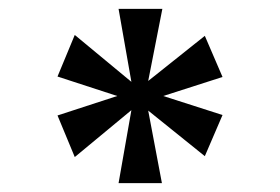

<svg xmlns="http://www.w3.org/2000/svg" viewBox="-20 -780 633 434"><path d="M248 -366H346L315 -530L443 -427L483 -520L349 -563L483 -606L443 -699L315 -597L347 -760H248L277 -595L149 -701L110 -607L245 -563L110 -519L149 -425L277 -531Z"/></svg>

Font: Noto Serif Devanagari Condensed
Style: Bold
Weight: 700
Width: 3
Designer: Universal Thirst, Indian Type Foundry and the Monotype Design Team
Foundry: Monotype Imaging Inc.
Version: Version 2.004